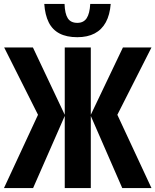

<svg xmlns="http://www.w3.org/2000/svg" viewBox="-28 -955 789 975"><path d="M165 -372.1 -6.8 -713.9H139.2L300.8 -372.1V-713.9H433.1V-372.1L596.2 -713.9H741.2L567.9 -372.1L741.2 0H592.8L433.1 -366.2V0H300.8V-366.2L140.1 0H-7.8ZM534.2 -935.1Q529.8 -879.4 509.3 -841.8Q488.8 -804.2 452.6 -785.2Q416.5 -766.1 364.7 -766.1Q310.5 -766.1 274.4 -784.9Q238.3 -803.7 219.5 -841.3Q200.7 -878.9 196.8 -935.1H299.8Q301.3 -885.7 316.2 -862.3Q331.1 -838.9 364.7 -838.9Q396.5 -838.9 412.1 -862.5Q427.7 -886.2 430.2 -935.1Z"/></svg>

Font: Open Sans Condensed
Style: Regular
Weight: 400
Width: 3
Designer: Monotype Design Team
Foundry: Monotype Imaging Inc.
Version: Version 3.000